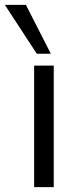

<svg xmlns="http://www.w3.org/2000/svg" viewBox="-62 -773 320 793"><path d="M79 0H160V-502H79ZM90 -551H148L45 -753H-42Z"/></svg>

Font: Poppy and Pepper
Style: Regular
Weight: 400
Designer: Thy Ha
Foundry: Thy Ha
Version: Version 0.001;Glyphs 3.2 (3227)